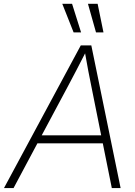

<svg xmlns="http://www.w3.org/2000/svg" viewBox="-53 -959 687 979"><path d="M-32.7 0 358.9 -727.5H412.6L562 0H517.1L471.2 -228H137.7L16.1 0ZM159.7 -269H462.9L412.1 -522Q404.8 -558.6 397 -598.4Q389.2 -638.2 380.9 -687Q356 -638.2 335.2 -598.4Q314.5 -558.6 294.9 -522ZM322.3 -793.9 264.6 -939.5H314.5L360.4 -793.9ZM436.5 -793.9 395.5 -939.5H444.8L474.6 -793.9Z"/></svg>

Font: Inter Display ExtraLight
Style: Italic
Weight: 200
Italic angle: -9.39999°
Designer: Rasmus Andersson
Foundry: rsms
Version: Version 4.000;git-a52131595